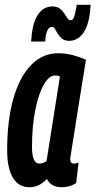

<svg xmlns="http://www.w3.org/2000/svg" viewBox="-20 -774 400 804"><path d="M237 10Q194 10 176 -25Q161 -8 143 1Q125 10 102 10Q58 10 34 -30Q10 -70 10 -144Q10 -272 36.5 -363Q63 -454 111 -502.5Q159 -551 223 -551Q256 -551 285.5 -543Q315 -535 340 -524Q321 -408 309 -332Q297 -256 290 -211.5Q283 -167 279.5 -145.5Q276 -124 275 -116.5Q274 -109 274 -108Q274 -89 290 -89Q298 -89 309 -93L299 -8Q274 10 237 10ZM175 -100 231 -454Q223 -458 211 -458Q185 -458 163 -419Q141 -380 127.5 -312.5Q114 -245 114 -158Q114 -89 145 -89Q161 -89 175 -100ZM110 -600Q111 -608 112 -616.5Q113 -625 113 -632Q120 -687 142 -717Q164 -747 200 -747Q219 -747 230.5 -738Q242 -729 249 -718Q256 -707 262 -698Q268 -689 276 -689Q284 -689 288.5 -699Q293 -709 295.5 -722.5Q298 -736 300 -745Q300 -745 300.5 -749Q301 -753 301 -754H360Q359 -746 358 -738.5Q357 -731 357 -724Q350 -664 327 -633.5Q304 -603 269 -603Q251 -603 240 -612Q229 -621 222 -632.5Q215 -644 210 -653Q205 -662 198 -662Q185 -662 177.5 -644Q170 -626 170 -606Q170 -606 169.5 -603Q169 -600 169 -600Z"/></svg>

Font: Georama Extra Condensed SemiBold
Style: Italic
Weight: 600
Width: 2
Italic angle: -9°
Designer: Jean-Baptiste Levee
Foundry: Production Type
Version: Version 1.000